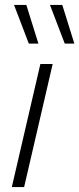

<svg xmlns="http://www.w3.org/2000/svg" viewBox="-20 -760 322 780"><path d="M194 -500 78 0H28L144 -500ZM87 -740 136 -583H97L37 -740ZM233 -740 282 -583H243L183 -740Z"/></svg>

Font: Work Sans Light
Style: Italic
Weight: 300
Italic angle: -13°
Designer: Wei Huang
Foundry: Wei Huang
Version: Version 2.010; ttfautohint (v1.8.3)